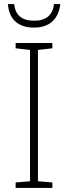

<svg xmlns="http://www.w3.org/2000/svg" viewBox="-20 -926 334 946"><path d="M238 0H57V-27L128 -33V-680L57 -688V-714H238V-688L167 -680V-33L238 -27ZM277 -906Q271 -851 238 -820.5Q205 -790 147 -790Q89 -790 56 -820Q23 -850 19 -906H50Q58 -824 148 -824Q194 -824 218 -845.5Q242 -867 246 -906Z"/></svg>

Font: Noto Sans ExtraLight
Style: Regular
Weight: 200
Designer: Monotype Design Team
Foundry: Monotype Imaging Inc.
Version: Version 2.007